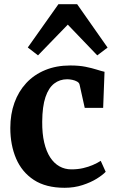

<svg xmlns="http://www.w3.org/2000/svg" viewBox="-20 -881 551 912"><path d="M287 11Q198 11 141 -26.2Q84 -63.5 56.5 -127.8Q29 -192 29 -273Q29 -338.5 48.5 -392.8Q68 -447 105 -486.8Q142 -526.5 194.8 -548.2Q247.5 -570 313.5 -570Q355.5 -570 386.2 -563.8Q417 -557.5 439 -550.5Q461 -543.5 476.5 -540L470 -368.5H382.5L358 -479Q356 -488 346.2 -493.5Q336.5 -499 323.5 -501.8Q310.5 -504.5 299 -504.5Q264 -504.5 237.5 -484.2Q211 -464 196 -419.8Q181 -375.5 180.5 -303Q180 -246.5 190 -204Q200 -161.5 218.5 -133.2Q237 -105 262.5 -90.8Q288 -76.5 319 -76.5Q349.5 -76.5 375.2 -82.5Q401 -88.5 422 -97.8Q443 -107 458.5 -117L482 -65Q468 -50 439.5 -32.2Q411 -14.5 371.8 -1.8Q332.5 11 287 11ZM160.5 -618 112 -655.5 257.5 -861H346.5L491 -655L442 -618L302 -764Z"/></svg>

Font: Merriweather Light 18pt
Style: Bold
Weight: 700
Version: Version 2.100